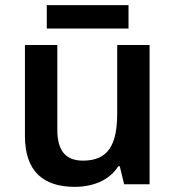

<svg xmlns="http://www.w3.org/2000/svg" viewBox="-20 -783 682 747"><path d="M480 -763H162V-672H480ZM562 -608H436V-343C436 -224 404 -158 303 -158C234 -158 203 -198 203 -279V-608H77V-254C77 -116 149 -56 271 -56C339 -56 405 -80 440 -136H446L463 -66H562Z"/></svg>

Font: Noto Sans Malayalam UI SemiBold
Style: Regular
Weight: 600
Designer: Jelle Bosma - Monotype Design Team
Foundry: Monotype Imaging Inc.
Version: Version 2.104